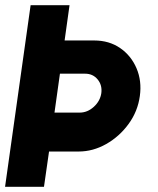

<svg xmlns="http://www.w3.org/2000/svg" viewBox="-30 -720 610 740"><path d="M-10.5 0 88 -700H238L219 -564H333Q390.5 -564 433 -534.8Q475.5 -505.5 496.2 -456.8Q517 -408 509 -350Q501 -291 465.8 -242.5Q430.5 -194 379.5 -165Q328.5 -136 273 -136H159L139.5 0ZM180 -286H277Q307 -286 331.5 -308.2Q356 -330.5 360.5 -361Q364.5 -392 346.2 -414Q328 -436 298 -436H201Z"/></svg>

Font: Urbanist Black
Style: Italic
Weight: 900
Italic angle: -8°
Designer: Corey Hu
Foundry: Corey Hu
Version: Version 1.330; ttfautohint (v1.8.4.7-5d5b)